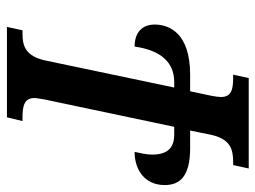

<svg xmlns="http://www.w3.org/2000/svg" viewBox="-114 -640 754 567"><g transform="rotate(90 263.5 -357.0)"><path d="M60 0H327L338 -46H327C294 -46 270 -51 270 -81C270 -88 273 -101 274 -110L355 -494H378C419 -494 437 -472 437 -429C437 -411 433 -396 429 -377C481 -377 527 -406 527 -466C527 -511 501 -541 418 -541H366L378 -600C390 -660 422 -668 458 -668H468L478 -714H211L201 -668H211C244 -668 267 -663 267 -632C267 -626 265 -611 263 -602L250 -541H201C79 -541 53 -480 53 -436C53 -398 78 -377 118 -377C129 -454 164 -494 223 -494H239L159 -113C146 -54 115 -46 81 -46H70Z"/></g></svg>

Font: Noto Serif Condensed Semi
Style: Italic
Weight: 600
Width: 3
Italic angle: -12°
Designer: Monotype Design Team
Foundry: Monotype Imaging Inc.
Version: Version 1.901